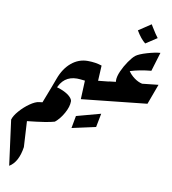

<svg xmlns="http://www.w3.org/2000/svg" viewBox="-126 -970 1269 1419"><g transform="rotate(10 509.0 -260.5)"><path d="M407 -202Q407 -162 379.5 -112.5Q352 -63 316 -34Q265 -18 112 -2L123 191Q106 306 40 346L-5 7Q3 -22 35.5 -59.5Q68 -97 108 -125Q148 -153 176 -156L201 -159L253 -294Q300 -286 335 -270Q370 -254 388.5 -235.5Q407 -217 407 -202Z M663 -378 620 -261 599 -244 476 -231 482 -371Q439 -376 423 -376Q318 -376 281 -269L270 -242L232 -238L273 -348Q302 -428 356 -473Q410 -518 478 -518Q536 -518 584 -502L578 -387L657 -395ZM462 -102 643 -151 623 -48 445 -9Z M1023 -435 967 -283 599 -244 657 -396 709 -402Q708 -406 708 -414Q708 -443 726 -483.5Q744 -524 770 -561.5Q796 -599 816 -615Q840 -633 898 -650Q956 -667 996 -670L953 -528Q866 -520 796 -498Q813 -472 842 -450.5Q871 -429 902 -422ZM803 -805 896 -867 910 -844Q938 -798 957 -774L873 -719Q838 -746 803 -805Z"/></g></svg>

Font: Rakkas
Style: Regular
Weight: 400
Designer: Zeynep Akay
Foundry: Zeynep Akay
Version: Version 2.000